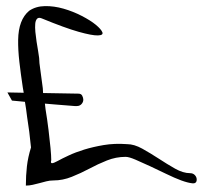

<svg xmlns="http://www.w3.org/2000/svg" viewBox="-20 -610 677 620"><path d="M3.9 -311.5 56.6 -310.5Q54.7 -319.3 53.7 -327.1Q46.9 -372.1 42.5 -410.6Q38.1 -449.2 38.6 -481.4Q39.1 -513.7 47.9 -537.1Q56.6 -560.5 74.2 -575.2Q95.7 -589.8 125 -590.3Q154.3 -590.8 185.1 -582Q215.8 -573.2 244.1 -558.6Q272.5 -543.9 289.6 -529.8Q306.6 -515.6 310.5 -505.9Q314.5 -496.1 295.9 -495.6Q277.3 -495.1 233.9 -507.3Q190.4 -519.5 114.3 -550.8Q104.5 -554.7 99.6 -549.3Q94.7 -543.9 93.8 -533.2Q92.8 -522.5 94.2 -506.8Q95.7 -491.2 98.1 -475.6Q100.6 -460 103 -445.8Q105.5 -431.6 106.4 -422.9Q106.4 -409.2 110.4 -383.3Q114.3 -357.4 118.2 -325.2L119.1 -309.6L233.4 -307.6Q242.2 -307.6 245.6 -300.8Q249 -293.9 249 -288.1Q249 -280.3 243.2 -273.9Q237.3 -267.6 228.5 -267.6H220.7Q193.4 -269.5 159.2 -272.5Q140.6 -274.4 125 -275.4Q126 -267.6 127 -257.8Q132.8 -222.7 136.7 -190.4Q140.6 -158.2 143.1 -132.3Q145.5 -106.4 145.5 -92.8Q142.6 -83 147.9 -83Q153.3 -83 166.5 -90.3Q179.7 -97.7 201.7 -107.9Q223.6 -118.2 252 -127Q280.3 -135.7 314.9 -141.6Q349.6 -147.5 390.6 -144.5Q413.1 -144.5 439.5 -129.9Q465.8 -115.2 492.7 -97.7Q519.5 -80.1 545.4 -65.4Q571.3 -50.8 593.8 -50.8Q603.5 -50.8 609.4 -44.4Q615.2 -38.1 615.2 -30.3Q615.2 -16.6 601.1 -18.1Q586.9 -19.5 565.4 -27.3Q543.9 -35.2 517.1 -48.3Q490.2 -61.5 464.8 -73.2Q439.5 -85 418 -94.2Q396.5 -103.5 385.7 -103.5Q354.5 -103.5 325.2 -91.8Q295.9 -80.1 268.6 -65.4Q241.2 -50.8 211.9 -39.1Q182.6 -27.3 152.3 -27.3Q140.6 -27.3 129.4 -24.4Q118.2 -21.5 107.4 -18.6Q96.7 -15.6 85.4 -13.2Q74.2 -10.7 63.5 -10.7Q63.5 -43 66.9 -72.8Q70.3 -102.5 80.1 -133.8Q75.2 -185.5 67.4 -233.4Q64.5 -258.8 60.5 -281.2Q48.8 -282.2 40 -283.2L18.6 -285.2Z"/></svg>

Font: The Girl Next Door
Style: Regular
Weight: 400
Designer: Kimberly Geswein
Foundry: Kimberly Geswein
Version: Version 1.002 2010